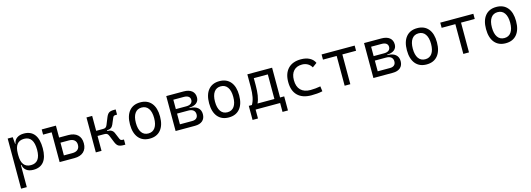

<svg xmlns="http://www.w3.org/2000/svg" viewBox="8 -1524 7601 2747"><g transform="rotate(-15 3808.5 -151.0)"><path d="M85.9 224.6V-517.6H160.6L169.4 -416.5H174.8Q183.1 -469.7 222.9 -498.5Q262.7 -527.3 327.6 -527.3Q429.7 -527.3 482.4 -458Q535.2 -388.7 535.2 -253.9Q535.2 -124 482.9 -57.1Q430.7 9.8 328.6 9.8Q262.7 9.8 224.1 -20.3Q185.5 -50.3 178.2 -103H170.4V224.6ZM170.4 -246.1Q170.4 -64 310.1 -64Q451.2 -64 451.2 -253.9Q451.2 -453.6 310.5 -453.6Q170.4 -453.6 170.4 -271.5Z M716.8 0V-440.9H589.8V-517.6H800.3V-341.3H936Q1024.4 -341.3 1072.8 -296.9Q1121.1 -252.4 1121.1 -170.9Q1121.1 -89.4 1072.8 -44.7Q1024.4 0 936 0ZM800.3 -76.7H925.8Q977.5 -76.7 1005.6 -101.3Q1033.7 -126 1033.7 -170.9Q1033.7 -215.8 1005.6 -240.5Q977.5 -265.1 925.8 -265.1H800.3Z M1252.9 0V-517.6H1337.4V-296.9H1438.5Q1466.3 -296.9 1479.5 -307.1Q1492.7 -317.4 1501.5 -338.9L1543.9 -443.4Q1562.5 -488.8 1586.9 -504.4Q1611.3 -520 1660.2 -520H1686V-443.4H1666Q1648.4 -443.4 1638.7 -438Q1628.9 -432.6 1622.6 -417L1582 -320.8Q1569.8 -292.5 1547.6 -278.3Q1525.4 -264.2 1489.7 -264.2V-253.4H1492.7Q1564.5 -253.4 1588.4 -196.8L1628.9 -100.6Q1635.7 -85.4 1645.5 -79.8Q1655.3 -74.2 1672.4 -74.2H1689.5V2.4H1663.6Q1614.7 2.4 1588.6 -13.2Q1562.5 -28.8 1543.9 -74.2L1501.5 -178.7Q1492.7 -200.2 1479.5 -210.4Q1466.3 -220.7 1438.5 -220.7H1337.4V0Z M2050.8 9.8Q1944.8 9.8 1886.5 -60.5Q1828.1 -130.9 1828.1 -258.8Q1828.1 -387.2 1886.5 -457.3Q1944.8 -527.3 2050.8 -527.3Q2156.7 -527.3 2215.1 -457.3Q2273.4 -387.2 2273.4 -258.8Q2273.4 -130.9 2215.1 -60.5Q2156.7 9.8 2050.8 9.8ZM2050.8 -66.9Q2115.7 -66.9 2150.9 -116.9Q2186 -167 2186 -258.8Q2186 -350.6 2150.9 -400.6Q2115.7 -450.7 2050.8 -450.7Q1985.8 -450.7 1950.7 -400.6Q1915.5 -350.6 1915.5 -258.8Q1915.5 -167 1950.7 -116.9Q1985.8 -66.9 2050.8 -66.9Z M2434.6 0V-517.6H2691.4Q2769 -517.6 2811.8 -483.2Q2854.5 -448.7 2854.5 -385.7Q2854.5 -333.5 2817.1 -303.7Q2779.8 -273.9 2711.9 -272V-265.1Q2789.1 -265.1 2831.5 -230.5Q2874 -195.8 2874 -133.3Q2874 -69.8 2834.2 -34.9Q2794.4 0 2721.7 0ZM2519 -76.7H2701.7Q2742.2 -76.7 2764.2 -96.7Q2786.1 -116.7 2786.1 -152.8Q2786.1 -191.9 2760.3 -213.6Q2734.4 -235.4 2686.5 -235.4H2519ZM2519 -301.8H2673.8Q2718.3 -301.8 2742.4 -320.3Q2766.6 -338.9 2766.6 -372.6Q2766.6 -405.3 2742.7 -423.1Q2718.8 -440.9 2675.3 -440.9H2519Z M3222.7 9.8Q3116.7 9.8 3058.3 -60.5Q3000 -130.9 3000 -258.8Q3000 -387.2 3058.3 -457.3Q3116.7 -527.3 3222.7 -527.3Q3328.6 -527.3 3387 -457.3Q3445.3 -387.2 3445.3 -258.8Q3445.3 -130.9 3387 -60.5Q3328.6 9.8 3222.7 9.8ZM3222.7 -66.9Q3287.6 -66.9 3322.8 -116.9Q3357.9 -167 3357.9 -258.8Q3357.9 -350.6 3322.8 -400.6Q3287.6 -450.7 3222.7 -450.7Q3157.7 -450.7 3122.6 -400.6Q3087.4 -350.6 3087.4 -258.8Q3087.4 -167 3122.6 -116.9Q3157.7 -66.9 3222.7 -66.9Z M3539.1 131.8V-76.7H3585Q3611.8 -121.1 3623.8 -183.6Q3635.7 -246.1 3635.7 -329.1V-517.6H4002.4V-76.7H4063.5V131.8H3982.9V0H3619.6V131.8ZM3918.5 -76.7V-440.9H3710.9V-332.5Q3710.9 -252 3701.2 -188.5Q3691.4 -125 3668.5 -76.7Z M4444.3 9.8Q4313 9.8 4242.4 -59.6Q4171.9 -128.9 4171.9 -259.8Q4171.9 -386.7 4239 -457Q4306.2 -527.3 4430.7 -527.3Q4504.9 -527.3 4557.9 -499.3Q4610.8 -471.2 4633.3 -419.9L4566.9 -371.1Q4543.5 -411.6 4506.8 -431.2Q4470.2 -450.7 4426.8 -450.7Q4346.2 -450.7 4301.8 -402.1Q4257.3 -353.5 4257.3 -264.6Q4257.3 -168 4307.6 -117.4Q4357.9 -66.9 4452.6 -66.9Q4490.2 -66.9 4527.3 -70.8Q4564.5 -74.7 4600.1 -81.1L4609.9 -5.9Q4569.8 3.4 4527.3 6.6Q4484.9 9.8 4444.3 9.8Z M4938.5 0V-440.9H4735.4V-517.6H5225.6V-440.9H5022.5V0Z M5364.3 0V-517.6H5621.1Q5698.7 -517.6 5741.5 -483.2Q5784.2 -448.7 5784.2 -385.7Q5784.2 -333.5 5746.8 -303.7Q5709.5 -273.9 5641.6 -272V-265.1Q5718.8 -265.1 5761.2 -230.5Q5803.7 -195.8 5803.7 -133.3Q5803.7 -69.8 5763.9 -34.9Q5724.1 0 5651.4 0ZM5448.7 -76.7H5631.3Q5671.9 -76.7 5693.8 -96.7Q5715.8 -116.7 5715.8 -152.8Q5715.8 -191.9 5689.9 -213.6Q5664.1 -235.4 5616.2 -235.4H5448.7ZM5448.7 -301.8H5603.5Q5647.9 -301.8 5672.1 -320.3Q5696.3 -338.9 5696.3 -372.6Q5696.3 -405.3 5672.4 -423.1Q5648.4 -440.9 5605 -440.9H5448.7Z M6152.3 9.8Q6046.4 9.8 5988 -60.5Q5929.7 -130.9 5929.7 -258.8Q5929.7 -387.2 5988 -457.3Q6046.4 -527.3 6152.3 -527.3Q6258.3 -527.3 6316.7 -457.3Q6375 -387.2 6375 -258.8Q6375 -130.9 6316.7 -60.5Q6258.3 9.8 6152.3 9.8ZM6152.3 -66.9Q6217.3 -66.9 6252.4 -116.9Q6287.6 -167 6287.6 -258.8Q6287.6 -350.6 6252.4 -400.6Q6217.3 -450.7 6152.3 -450.7Q6087.4 -450.7 6052.2 -400.6Q6017.1 -350.6 6017.1 -258.8Q6017.1 -167 6052.2 -116.9Q6087.4 -66.9 6152.3 -66.9Z M6696.3 0V-440.9H6493.2V-517.6H6983.4V-440.9H6780.3V0Z M7324.2 9.8Q7218.3 9.8 7159.9 -60.5Q7101.6 -130.9 7101.6 -258.8Q7101.6 -387.2 7159.9 -457.3Q7218.3 -527.3 7324.2 -527.3Q7430.2 -527.3 7488.5 -457.3Q7546.9 -387.2 7546.9 -258.8Q7546.9 -130.9 7488.5 -60.5Q7430.2 9.8 7324.2 9.8ZM7324.2 -66.9Q7389.2 -66.9 7424.3 -116.9Q7459.5 -167 7459.5 -258.8Q7459.5 -350.6 7424.3 -400.6Q7389.2 -450.7 7324.2 -450.7Q7259.3 -450.7 7224.1 -400.6Q7189 -350.6 7189 -258.8Q7189 -167 7224.1 -116.9Q7259.3 -66.9 7324.2 -66.9Z"/></g></svg>

Font: Cascadia Mono SemiLight
Style: Regular
Weight: 350
Monospace: yes
Designer: Aaron Bell
Foundry: Saja Typeworks
Version: Version 2404.023; ttfautohint (v1.8.4)